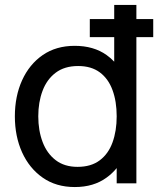

<svg xmlns="http://www.w3.org/2000/svg" viewBox="-20 -740 640 775"><path d="M342.5 -590V-663H441V-720H530.5V-663H598.5V-590H530.5V0H451V-61.5Q433 -39.5 410 -23Q358 15 282 15Q206.5 15 152.5 -22.8Q98.5 -60.5 69.2 -125Q40 -189.5 40 -270.5Q40 -351.5 69.2 -416Q98.5 -480.5 152.5 -517.8Q206.5 -555 281.5 -555Q358 -555 410 -518Q427 -506 441 -491V-590ZM293 -66.5Q347.5 -66.5 382.5 -92.8Q417.5 -119 434.2 -165.2Q451 -211.5 451 -270.5Q451 -330.5 434.2 -376.2Q417.5 -422 383 -447.8Q348.5 -473.5 295.5 -473.5Q240.5 -473.5 204.8 -446.5Q169 -419.5 151.8 -373.5Q134.5 -327.5 134.5 -270.5Q134.5 -213 152 -166.8Q169.5 -120.5 204.8 -93.5Q240 -66.5 293 -66.5Z"/></svg>

Font: Cns Manrope Med
Style: Regular
Weight: 500
Designer: Mikhail Sharanda
Foundry: Mikhail Sharanda
Version: Version 4.504